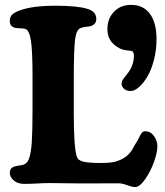

<svg xmlns="http://www.w3.org/2000/svg" viewBox="-20 -736 664 775"><path d="M470.7 -398.4Q470.7 -401.9 471.7 -405.5Q472.7 -409.2 475.3 -413.3Q478 -417.5 479.7 -419.9Q481.4 -422.4 485.6 -427.5Q489.7 -432.6 491.2 -434.6Q520.5 -469.7 520.5 -510.7Q520.5 -528.3 510.7 -530.3Q508.8 -530.8 506.1 -531Q503.4 -531.2 497.8 -532Q492.2 -532.7 486.8 -533.7Q460 -537.1 436.8 -559.6Q413.6 -582 413.6 -618.7Q413.6 -661.1 440.2 -688.7Q466.8 -716.3 508.8 -716.3Q558.6 -716.3 585.2 -680.2Q611.8 -644 611.8 -577.6Q611.8 -535.2 601.6 -495.1Q591.3 -455.1 575.7 -428.2Q560.1 -401.4 541.7 -385Q523.4 -368.7 507.8 -368.7Q489.3 -368.7 480 -378.2Q470.7 -387.7 470.7 -398.4ZM182.1 2.9Q160.6 2.9 130.4 4.6Q100.1 6.3 79.1 6.3Q50.8 6.3 35.2 -7.8Q19.5 -22 19.5 -38.1Q19.5 -56.2 35.6 -63Q43.9 -66.4 66.9 -69.3Q88.9 -72.8 97.2 -96.2Q105.5 -119.1 108.4 -163.3Q111.3 -207.5 111.3 -294.9V-425.3Q111.3 -531.7 104.7 -573.2Q98.1 -614.7 81.1 -619.6Q75.2 -621.6 61.5 -621.8Q47.9 -622.1 41 -623.5Q19.5 -629.4 19.5 -650.9Q19.5 -667 28.3 -676.3Q37.1 -685.5 59.6 -693.8Q109.9 -712.9 204.6 -712.9Q291 -712.9 331.5 -700.7Q368.7 -689.9 368.7 -659.7Q368.7 -635.3 341.3 -629.4Q337.4 -628.9 331.1 -628.2Q324.7 -627.4 319.1 -626.5Q313.5 -625.5 307.1 -623.5Q288.6 -618.2 283.2 -578.1Q277.8 -538.1 277.8 -407.2V-278.8Q277.8 -140.6 290 -104Q294.9 -87.9 318.1 -83Q341.3 -78.1 387.7 -78.1Q418.9 -78.1 436.8 -81.5Q454.6 -85 473.1 -94.2Q486.8 -101.1 497.3 -111.6Q507.8 -122.1 512 -129.2Q516.1 -136.2 525.9 -153.8Q533.2 -164.1 540.3 -179Q547.4 -193.8 552.5 -200Q557.6 -206.1 566.9 -206.1Q587.9 -206.1 601.6 -186.8Q615.2 -167.5 615.2 -145.5Q615.2 -120.1 601.1 -81.1Q586.9 -42 565.2 -11.5Q543.5 19 525.4 19Q513.7 19 493.4 11.5Q473.1 3.9 458 3.9Q426.8 3.9 379.4 4.2Q332 4.4 313 4.4Q286.6 4.4 244.4 3.7Q202.1 2.9 182.1 2.9Z"/></svg>

Font: Cooper*
Style: Bold
Weight: 700
Designer: Owen Earl
Foundry: indestructible type*
Version: Version 0.001